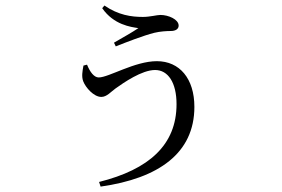

<svg xmlns="http://www.w3.org/2000/svg" viewBox="-20 -611 1040 709"><path d="M345.9 60.9 351.5 78.1C566.1 47.6 697.8 -45.4 697.8 -216.4C697.8 -320.6 643.3 -385.1 559.2 -385.1C477.4 -385.1 381.6 -325 344.6 -325C327.6 -325 312.5 -344.6 301.4 -372.2L288.2 -368.9C284.1 -347 280.8 -327.9 287.4 -310.5C296.2 -287.7 326.3 -253.1 354.1 -253.1C374.4 -253.1 389.7 -272.2 406.3 -284.1C436.7 -305.8 503.8 -352.5 552.7 -352.5C600.5 -352.5 631.9 -306.2 631.9 -226.3C631.9 -75.5 529.7 14.8 345.9 60.9ZM400.9 -453.4 407.5 -439.7C444.5 -454.4 510.2 -480 550 -489.9C571.2 -495.1 596.2 -496.5 610.1 -496.5C629.7 -496.5 639.7 -504.6 639.7 -516.5C639.7 -539.3 602.4 -555.8 572.4 -555.8C559 -555.8 534.3 -548.5 507.4 -548.5C465.3 -548.5 417.4 -555 365.5 -590.6L357.4 -580.7C400.1 -519.3 463.2 -511.2 491 -507.2C469.2 -492.2 432.3 -471.6 400.9 -453.4Z"/></svg>

Font: Source Han Serif TW VF
Style: Regular
Weight: 250
Designer: Ryoko NISHIZUKA 西塚涼子 (kana & ideographs); Frank Grießhammer (Latin, Greek & Cyrillic); Wenlong ZHANG 张文龙 (bopomofo); San
Foundry: Adobe
Version: Version 2.002;hotconv 1.1.0;makeotfexe 2.6.0